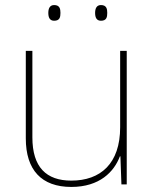

<svg xmlns="http://www.w3.org/2000/svg" viewBox="-20 -822 613 759"><path d="M171 -771C171 -754 176 -740 194 -740C216 -740 219 -754 219 -771C219 -787 216 -802 194 -802C176 -802 171 -787 171 -771ZM356 -771C356 -754 361 -740 379 -740C401 -740 404 -754 404 -771C404 -787 401 -802 379 -802C361 -802 356 -787 356 -771ZM481 -621H455V-319C455 -175 377 -108 262 -108C163 -108 108 -161 108 -279V-621H82V-275C82 -150 144 -83 262 -83C374 -83 431 -143 454 -204H456L460 -93H481Z"/></svg>

Font: Noto Sans Kannada UI Thin
Style: Regular
Weight: 100
Designer: Jelle Bosma - Monotype Design Team
Foundry: Monotype Imaging Inc.
Version: Version 2.005